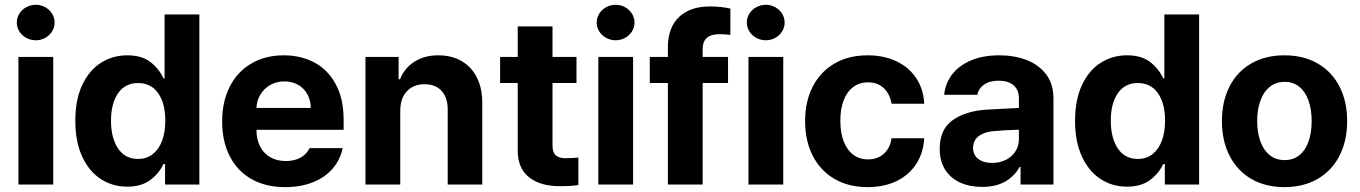

<svg xmlns="http://www.w3.org/2000/svg" viewBox="-20 -767 5653 798"><path d="M56.6 -530.3H201.2V0H56.6ZM49.8 -672.9Q49.8 -692.9 60.3 -710Q70.8 -727.1 89.1 -737.1Q107.4 -747.1 128.9 -747.1Q149.9 -747.1 168 -737.1Q186 -727.1 196.5 -710Q207 -692.9 207 -672.9Q207 -653.3 196.5 -636.5Q186 -619.6 168 -609.6Q149.9 -599.6 128.9 -599.6Q107.4 -599.6 89.1 -609.6Q70.8 -619.6 60.3 -636.5Q49.8 -653.3 49.8 -672.9Z M293 -264.6Q293 -352.5 321.8 -413.8Q350.6 -475.1 399.7 -506.1Q448.7 -537.1 508.8 -537.1Q568.8 -537.1 605 -509.3Q641.1 -481.4 659.2 -441.4H664.1V-707H808.6V0H666V-85H659.2Q640.6 -45.4 604 -18.3Q567.4 8.8 508.8 8.8Q447.3 8.8 398.4 -23.2Q349.6 -55.2 321.3 -116.9Q293 -178.7 293 -264.6ZM667 -265.6Q667 -337.9 637.2 -379.9Q607.4 -421.9 553.7 -421.9Q500 -421.9 470.7 -379.4Q441.4 -336.9 441.4 -265.6Q441.4 -193.4 470.7 -149.9Q500 -106.4 553.7 -106.4Q589.4 -106.4 614.7 -126.2Q640.1 -146 653.6 -181.9Q667 -217.8 667 -265.6Z M903.3 -262.7Q903.3 -344.2 934.8 -406.5Q966.3 -468.8 1024.4 -502.9Q1082.5 -537.1 1159.2 -537.1Q1230.5 -537.1 1286.9 -507.1Q1343.3 -477.1 1375.7 -416.5Q1408.2 -356 1408.2 -268.6V-227.5H1045.9Q1045.9 -188 1060.8 -158.7Q1075.7 -129.4 1103.3 -113.5Q1130.9 -97.7 1168 -97.7Q1203.6 -97.7 1229.5 -112.1Q1255.4 -126.5 1266.6 -151.4H1404.3Q1394 -102.5 1362.3 -65.9Q1330.6 -29.3 1280 -9.3Q1229.5 10.7 1165 10.7Q1084.5 10.7 1025.6 -22.5Q966.8 -55.7 935.1 -117.4Q903.3 -179.2 903.3 -262.7ZM1271.5 -318.4Q1271.5 -350.1 1257.6 -375.2Q1243.7 -400.4 1218.8 -414.6Q1193.8 -428.7 1162.1 -428.7Q1129.9 -428.7 1103.8 -414.1Q1077.6 -399.4 1062.3 -374Q1046.9 -348.6 1045.9 -318.4Z M1643.6 0H1499V-530.3H1636.7V-437.5H1642.6Q1661.1 -484.4 1702.6 -510.7Q1744.1 -537.1 1801.8 -537.1Q1856.9 -537.1 1898.4 -513.2Q1939.9 -489.3 1962.4 -444.1Q1984.9 -398.9 1984.4 -337.9V0H1840.8V-312.5Q1840.8 -361.3 1815.4 -389.2Q1790 -417 1745.1 -417Q1698.7 -417 1671.1 -387.7Q1643.6 -358.4 1643.6 -306.6Z M2376 -421.9H2276.4V-163.1Q2276.4 -133.8 2289.1 -122.1Q2301.8 -110.4 2326.2 -109.4Q2357.4 -109.4 2383.8 -112.3V2Q2357.9 6.8 2306.6 6.8Q2225.1 6.8 2178.2 -30.8Q2131.3 -68.4 2131.8 -142.6V-421.9H2058.6V-530.3H2131.8V-657.2H2276.4V-530.3H2376Z M2466.8 -530.3H2611.3V0H2466.8ZM2460 -672.9Q2460 -692.9 2470.5 -710Q2481 -727.1 2499.3 -737.1Q2517.6 -747.1 2539.1 -747.1Q2560.1 -747.1 2578.1 -737.1Q2596.2 -727.1 2606.7 -710Q2617.2 -692.9 2617.2 -672.9Q2617.2 -653.3 2606.7 -636.5Q2596.2 -619.6 2578.1 -609.6Q2560.1 -599.6 2539.1 -599.6Q2517.6 -599.6 2499.3 -609.6Q2481 -619.6 2470.5 -636.5Q2460 -653.3 2460 -672.9Z M3005.9 -421.9H2900.4V0H2755.9V-421.9H2680.7V-530.3H2755.9V-570.3Q2755.9 -652.3 2802.2 -696.3Q2848.6 -740.2 2929.7 -740.2Q2977.5 -740.2 3015.6 -731.4V-622.1Q2984.9 -625 2971.7 -625Q2936 -625 2918.2 -609.9Q2900.4 -594.7 2900.4 -562.5V-530.3H3005.9Z M3090.8 -530.3H3235.4V0H3090.8ZM3084 -672.9Q3084 -692.9 3094.5 -710Q3105 -727.1 3123.3 -737.1Q3141.6 -747.1 3163.1 -747.1Q3184.1 -747.1 3202.1 -737.1Q3220.2 -727.1 3230.7 -710Q3241.2 -692.9 3241.2 -672.9Q3241.2 -653.3 3230.7 -636.5Q3220.2 -619.6 3202.1 -609.6Q3184.1 -599.6 3163.1 -599.6Q3141.6 -599.6 3123.3 -609.6Q3105 -619.6 3094.5 -636.5Q3084 -653.3 3084 -672.9Z M3326.2 -263.7Q3326.2 -344.7 3357.7 -406.5Q3389.2 -468.3 3448 -502.7Q3506.8 -537.1 3585.9 -537.1Q3653.8 -537.1 3706.1 -512.2Q3758.3 -487.3 3788.3 -441.7Q3818.4 -396 3821.3 -335.9H3685.5Q3678.7 -376.5 3653.3 -400.6Q3627.9 -424.8 3587.9 -424.8Q3553.2 -424.8 3527.1 -406Q3501 -387.2 3486.8 -351.1Q3472.7 -314.9 3472.7 -265.6Q3472.7 -214.8 3486.8 -178.7Q3501 -142.6 3526.9 -123.5Q3552.7 -104.5 3587.9 -104.5Q3626.5 -104.5 3652.8 -127.4Q3679.2 -150.4 3685.5 -192.4H3821.3Q3817.9 -132.3 3788.6 -86.4Q3759.3 -40.5 3707.3 -14.9Q3655.3 10.7 3585.9 10.7Q3506.3 10.7 3447.5 -23.9Q3388.7 -58.6 3357.4 -120.6Q3326.2 -182.6 3326.2 -263.7Z M4083 -311.5Q4136.7 -314.9 4214.8 -318.4V-361.3Q4213.9 -394.5 4191.9 -413.1Q4169.9 -431.6 4129.9 -431.6Q4093.8 -431.6 4070.8 -416Q4047.9 -400.4 4042 -373H3904.3Q3908.7 -419.9 3936.8 -457Q3964.8 -494.1 4015.1 -515.6Q4065.4 -537.1 4133.8 -537.1Q4194.3 -537.1 4245.4 -518.1Q4296.4 -499 4327.4 -458.7Q4358.4 -418.5 4358.4 -357.4V0H4221.7V-73.2H4217.8Q4196.8 -34.7 4158 -12.5Q4119.1 9.8 4062.5 9.8Q4010.7 9.8 3970.9 -8.1Q3931.2 -25.9 3908.4 -61.5Q3885.7 -97.2 3885.7 -148.4Q3885.7 -230.5 3940.9 -268.6Q3996.1 -306.6 4083 -311.5ZM4103.5 -89.8Q4135.7 -89.8 4161.4 -103Q4187 -116.2 4201.2 -139.2Q4215.3 -162.1 4214.8 -189.5V-228Q4191.9 -227.5 4158.2 -225.6Q4124.5 -223.6 4106.4 -221.7Q4068.4 -217.8 4046.4 -200.2Q4024.4 -182.6 4024.4 -152.3Q4024.4 -122.6 4046.1 -106.2Q4067.9 -89.8 4103.5 -89.8Z M4448.2 -264.6Q4448.2 -352.5 4477.1 -413.8Q4505.9 -475.1 4554.9 -506.1Q4604 -537.1 4664.1 -537.1Q4724.1 -537.1 4760.3 -509.3Q4796.4 -481.4 4814.5 -441.4H4819.3V-707H4963.9V0H4821.3V-85H4814.5Q4795.9 -45.4 4759.3 -18.3Q4722.7 8.8 4664.1 8.8Q4602.5 8.8 4553.7 -23.2Q4504.9 -55.2 4476.6 -116.9Q4448.2 -178.7 4448.2 -264.6ZM4822.3 -265.6Q4822.3 -337.9 4792.5 -379.9Q4762.7 -421.9 4709 -421.9Q4655.3 -421.9 4626 -379.4Q4596.7 -336.9 4596.7 -265.6Q4596.7 -193.4 4626 -149.9Q4655.3 -106.4 4709 -106.4Q4744.6 -106.4 4770 -126.2Q4795.4 -146 4808.8 -181.9Q4822.3 -217.8 4822.3 -265.6Z M5058.6 -263.7Q5058.6 -345.2 5090.1 -407.2Q5121.6 -469.2 5180.4 -503.2Q5239.3 -537.1 5318.4 -537.1Q5397.5 -537.1 5456.5 -503.2Q5515.6 -469.2 5547.4 -407.2Q5579.1 -345.2 5579.1 -263.7Q5579.1 -182.1 5547.4 -119.9Q5515.6 -57.6 5456.5 -23.4Q5397.5 10.7 5318.4 10.7Q5239.3 10.7 5180.7 -23.4Q5122.1 -57.6 5090.3 -119.9Q5058.6 -182.1 5058.6 -263.7ZM5431.6 -263.7Q5431.6 -311 5418.9 -347.9Q5406.2 -384.8 5380.9 -405.8Q5355.5 -426.8 5319.3 -426.8Q5282.7 -426.8 5257.1 -405.8Q5231.4 -384.8 5218.3 -347.9Q5205.1 -311 5205.1 -263.7Q5205.1 -216.8 5218.3 -179.9Q5231.4 -143.1 5257.1 -122.3Q5282.7 -101.6 5319.3 -101.6Q5355.5 -101.6 5380.9 -122.3Q5406.2 -143.1 5418.9 -179.7Q5431.6 -216.3 5431.6 -263.7Z"/></svg>

Font: WEMIX Pretendard
Style: Bold
Weight: 700
Designer: Base glyphs from Inter by Rasmus Andersson; Hangeul glyphs from Noto Sans CJK(Source Han Sans) by Jang Soo-young and Kan
Foundry: Kil Hyung-jin
Version: Version 1.000